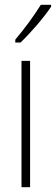

<svg xmlns="http://www.w3.org/2000/svg" viewBox="-20 -784 234 804"><path d="M194 -756V-764H151C119 -713 88 -671 44 -618V-606H66C105 -643 163 -709 194 -756ZM106 0V-529H70V0Z"/></svg>

Font: Noto Sans Ethiopic ExtraCondensed ExtraLight
Style: Regular
Weight: 200
Width: 2
Designer: Monotype Design Team
Foundry: Monotype Imaging Inc.
Version: Version 2.102